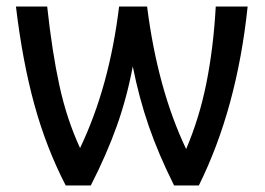

<svg xmlns="http://www.w3.org/2000/svg" viewBox="-20 -570 813 590"><path d="M741 -550Q708 -236 591 0H515Q467 -96 437 -183Q407 -270 388 -366Q370 -270 339 -183Q308 -96 259 0H182Q122 -116 85.5 -249Q49 -382 29 -550H125Q140 -411 162.5 -307.5Q185 -204 226 -115Q316 -303 346 -550H432Q464 -297 552 -112Q593 -208 614.5 -316Q636 -424 643 -550Z"/></svg>

Font: Krub Medium
Style: Regular
Weight: 500
Designer: Ekaluck Peanpanawate
Foundry: Cadson Demak Co.,Ltd.
Version: Version 1.000; ttfautohint (v1.6)